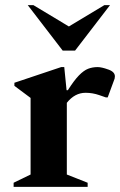

<svg xmlns="http://www.w3.org/2000/svg" viewBox="-20 -727 467 747"><path d="M33 0V-16L99 -48V-346L36 -393V-405L218 -466H230L239 -376H244Q268 -414 287 -433.5Q306 -453 323 -459.5Q340 -466 360 -466Q368 -466 378.5 -463.5Q389 -461 397 -458Q427 -449 427 -430Q427 -421 423 -413L399 -348H392L366 -357Q340 -366 313 -366Q271 -366 240 -327V-48L321 -16V0ZM224 -530 88 -707H110L248 -624L386 -707H408L272 -530Z"/></svg>

Font: Spectral
Style: Bold
Weight: 700
Designer: Jean-Baptiste Levee
Foundry: Production Type
Version: Version 2.001